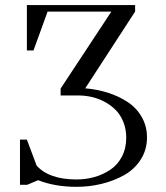

<svg xmlns="http://www.w3.org/2000/svg" viewBox="-20 -722 649 750"><path d="M58.1 0V-176.8H85L123 -75.2Q171.9 -21 278.8 -21Q315.4 -21 349.1 -30.5Q382.8 -40 411.1 -59.1Q439.5 -78.1 456.3 -110.4Q473.1 -142.6 473.1 -184.1Q473.1 -217.3 461.9 -245.4Q450.7 -273.4 432.1 -292.2Q413.6 -311 388.9 -324.2Q364.3 -337.4 338.1 -343.3Q312 -349.1 285.2 -349.1H216.8V-376L415 -676.8H166L110.8 -524.9H85V-702.1H507.8V-676.8L313 -377Q359.4 -373 401.1 -359.9Q442.9 -346.7 477.8 -324Q512.7 -301.3 533.4 -265.4Q554.2 -229.5 554.2 -185.1Q554.2 -136.7 529.5 -98.4Q504.9 -60.1 464.4 -37.6Q423.8 -15.1 376.5 -3.7Q329.1 7.8 278.8 7.8Q194.8 7.8 128.9 -18.1L85.9 0Z"/></svg>

Font: Dihjauti
Style: Regular
Weight: 400
Designer: T. Christopher White
Version: Version 3.0.0